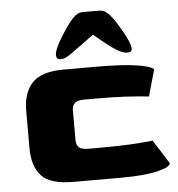

<svg xmlns="http://www.w3.org/2000/svg" viewBox="-50 -716 709 763"><g transform="rotate(-5 305.0 -334.5)"><path d="M50 -149V-300Q50 -368 86 -408Q122 -448 213 -448H341Q444 -448 501 -439.5Q558 -431 571 -418L541 -312Q448 -322 344 -322H283Q257 -322 246 -312.5Q235 -303 235 -282V-166Q235 -145 245.5 -135.5Q256 -126 283 -126H334Q458 -126 540 -136L600 -41Q600 -25 547.5 -12.5Q495 0 403 0H213Q120 0 85 -38Q50 -76 50 -149ZM267 -648Q279 -660 287.5 -664.5Q296 -669 311 -669H371Q386 -669 395 -664Q404 -659 414 -648Q433 -627 461 -577.5Q489 -528 489 -508Q489 -493 472 -493Q452 -493 429 -508Q404 -522 341 -576L247 -508Q223 -490 205 -490Q187 -490 187 -508Q187 -530 217 -578.5Q247 -627 267 -648Z"/></g></svg>

Font: Gold Bold
Style: Regular
Weight: 400
Designer: jaiki
Version: Version 1.000